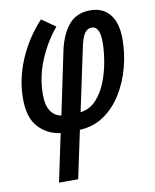

<svg xmlns="http://www.w3.org/2000/svg" viewBox="-88 -617 744 924"><g transform="rotate(-10 284.5 -154.5)"><path d="M125 240.2 174.3 6.8Q109.9 -1.5 67.1 -47.9Q24.4 -94.2 24.4 -186.5Q24.4 -281.7 64.2 -376.5Q104 -471.2 175.8 -548.3L243.2 -501.5Q190.4 -439 156.2 -357.7Q122.1 -276.4 122.1 -188.5Q122.1 -138.2 140.6 -110.1Q159.2 -82 192.4 -75.7L256.3 -381.3Q272.9 -459 310.8 -504.6Q348.6 -550.3 417.5 -550.3Q477.1 -550.3 511.5 -509Q545.9 -467.8 545.9 -387.2Q545.9 -318.8 527.8 -250.5Q509.8 -182.1 474.6 -124.8Q439.5 -67.4 387.5 -31.5Q335.4 4.4 268.1 7.3L218.8 240.2ZM286.1 -75.2Q332.5 -81.5 364 -116Q395.5 -150.4 414.1 -199Q432.6 -247.6 440.9 -298.6Q449.2 -349.6 449.2 -389.2Q449.2 -467.3 408.7 -467.3Q388.2 -467.3 374 -447.3Q359.9 -427.2 349.1 -372.1Z"/></g></svg>

Font: Open Sans Condensed SemiBold
Style: Italic
Weight: 600
Width: 3
Italic angle: -12°
Designer: Monotype Design Team
Foundry: Monotype Imaging Inc.
Version: Version 3.000; ttfautohint (v1.8.4)